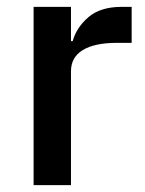

<svg xmlns="http://www.w3.org/2000/svg" viewBox="-20 -540 423 560"><path d="M78 0V-520H187V-420H192Q203 -460 238 -490Q273 -520 335 -520H364V-415H321Q256 -415 221.5 -394Q187 -373 187 -332V0Z"/></svg>

Font: IBMPlexSans-Medium
Style: Regular
Weight: 500
Designer: Mike Abbink, Paul van der Laan, Pieter van Rosmalen
Foundry: Bold Monday
Version: Version 3.1